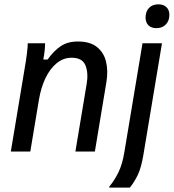

<svg xmlns="http://www.w3.org/2000/svg" viewBox="-20 -700 802 887"><path d="M30 0 93.3 -380Q100 -417.5 104.2 -451.2Q108.3 -485 108.3 -500H188.3Q188.3 -484.2 186.2 -465.4Q184.2 -446.7 180 -425H200Q226.7 -463.3 259.2 -485.8Q291.7 -508.3 340 -508.3Q396.7 -508.3 428.3 -482.5Q460 -456.7 470 -414.6Q480 -372.5 471.7 -321.7L418.3 0H328.3L380 -310Q389.2 -361.7 375 -397.5Q360.8 -433.3 310.8 -433.3Q272.5 -433.3 241.7 -407.9Q210.8 -382.5 190 -338.8Q169.2 -295 160 -240L120 0ZM485 166.7V161.7Q507.5 135.8 526.7 97.1Q545.8 58.3 555 0L638.3 -500H728.3L642.5 15Q632.5 75 616.7 107.9Q600.8 140.8 580 166.7ZM702.5 -570Q678.3 -570 665.4 -583.3Q652.5 -596.7 652.5 -619.2Q652.5 -646.7 668.3 -663.3Q684.2 -680 711.7 -680Q735.8 -680 749.2 -666.7Q762.5 -653.3 762.5 -631.7Q762.5 -604.2 746.2 -587.1Q730 -570 702.5 -570Z"/></svg>

Font: Familjen Grotesk
Style: Italic
Weight: 400
Italic angle: -9.46201°
Designer: Anders Wikstroem, Jonas Baeckman, Matilda Gysing, Kristian Moeller
Foundry: Familjen STHLM AB
Version: Version 2.000